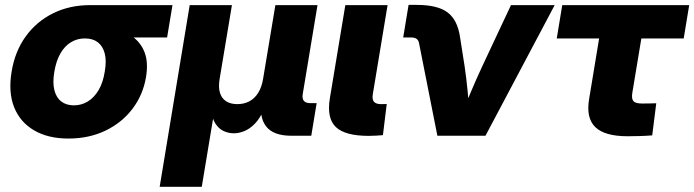

<svg xmlns="http://www.w3.org/2000/svg" viewBox="-20 -543 2777 768"><path d="M253.9 11.2Q172.4 11.2 116.5 -21.5Q60.5 -54.2 36.6 -114Q12.7 -173.8 26.4 -255.9Q39.6 -337.4 82.8 -397.2Q126 -457 192.1 -489.7Q258.3 -522.5 340.3 -522.5H669.9L648.4 -393.1H418.5L318.8 -389.2Q288.6 -389.2 263.7 -374Q238.8 -358.9 221.7 -329.3Q204.6 -299.8 197.3 -255.9Q189.9 -212.4 197.5 -182.4Q205.1 -152.3 225.3 -137Q245.6 -121.6 275.4 -121.6Q305.7 -121.6 331.1 -137Q356.4 -152.3 374.3 -182.4Q392.1 -212.4 398.9 -255.9Q406.7 -299.8 398.9 -329.3Q391.1 -358.9 371.1 -374Q351.1 -389.2 320.8 -389.2L329.1 -441.9Q383.3 -441.9 430.2 -431.2Q477.1 -420.4 510.5 -396.2Q543.9 -372.1 558.8 -332.3Q573.7 -292.5 564 -234.4Q552.2 -163.6 510 -107.9Q467.8 -52.2 401.9 -20.5Q335.9 11.2 253.9 11.2Z M618.7 204.1 738.8 -522.5H907.7L858.4 -226.6Q853 -193.8 859.9 -171.6Q866.7 -149.4 884.5 -137.9Q902.3 -126.5 929.2 -126.5Q956.5 -126.5 977.8 -137.9Q999 -149.4 1012.9 -171.9Q1026.9 -194.3 1032.2 -226.6L1081.5 -522.5H1250L1190.9 -166.5Q1188 -148.4 1195.6 -139.4Q1203.1 -130.4 1221.7 -130.4H1246.6L1225.1 0H1145.5Q1073.2 0 1044.2 -37.8Q1015.1 -75.7 1026.9 -146.5L1035.2 -195.8H1060.5Q1051.8 -141.1 1035.6 -105Q1019.5 -68.8 999.3 -48.1Q979 -27.3 957.3 -18.6Q935.5 -9.8 915.5 -9.8Q894.5 -9.8 875 -18.6Q855.5 -27.3 841.8 -48.3Q828.1 -69.3 823.7 -105.2Q819.3 -141.1 828.1 -195.8H853.5L787.1 204.1Z M1455.1 0.5Q1360.4 0.5 1323.5 -34.7Q1286.6 -69.8 1299.3 -148.9L1361.3 -522.5H1530.3L1471.2 -166Q1467.8 -145.5 1475.8 -136Q1483.9 -126.5 1504.4 -126.5Q1510.7 -126.5 1516.6 -126.7Q1522.5 -127 1526.9 -127L1511.7 -2.4Q1500 -1.5 1485.4 -0.5Q1470.7 0.5 1455.1 0.5Z M1729.5 0 1656.2 -370.1Q1654.3 -381.8 1646.5 -387.5Q1638.7 -393.1 1624.5 -393.1H1592.8L1614.3 -523.4H1647Q1730.5 -523.4 1770.5 -493.2Q1810.5 -462.9 1820.3 -393.6L1838.4 -278.3Q1845.7 -228.5 1850.6 -177.7Q1855.5 -127 1859.9 -75.2H1821.8Q1843.3 -127 1864.5 -177.5Q1885.7 -228 1909.2 -278.3L2023.9 -522.5H2198.7L1921.9 0Z M2490.7 2Q2398.9 2 2361.3 -34.4Q2323.7 -70.8 2336.4 -146.5L2376.5 -389.2H2207L2229 -522.5H2736.8L2714.8 -389.2H2545.4L2509.3 -171.9Q2505.4 -147.9 2513.7 -138.4Q2522 -128.9 2548.8 -128.9Q2562.5 -128.9 2577.4 -129.2Q2592.3 -129.4 2605 -129.9L2588.9 -1.5Q2563.5 0.5 2539.1 1.2Q2514.6 2 2490.7 2Z"/></svg>

Font: Inter 28pt ExtraBold
Style: Italic
Weight: 800
Italic angle: -9.3988°
Designer: Rasmus Andersson
Foundry: rsms
Version: Version 4.001;git-66647c0bb